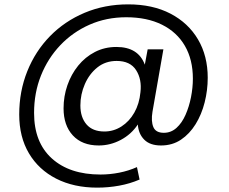

<svg xmlns="http://www.w3.org/2000/svg" viewBox="-20 -660 1047 879"><path d="M425 199Q318 199 237.5 158Q157 117 112.5 42Q68 -33 68 -136Q68 -242 105 -334Q142 -426 209 -494.5Q276 -563 367.5 -601.5Q459 -640 567 -640Q679 -640 760.5 -597.5Q842 -555 886.5 -479.5Q931 -404 931 -304Q931 -247 917 -191.5Q903 -136 875.5 -91.5Q848 -47 808.5 -20.5Q769 6 717 6Q667 6 640.5 -20.5Q614 -47 611 -90Q581 -45 533 -19.5Q485 6 432 6Q356 6 313.5 -40Q271 -86 271 -164Q271 -219 288.5 -269.5Q306 -320 338 -359.5Q370 -399 414.5 -422Q459 -445 513 -445Q613 -445 643 -364L656 -434H728L678 -148Q671 -105 682 -78.5Q693 -52 730 -52Q763 -52 788 -74.5Q813 -97 829.5 -134.5Q846 -172 854.5 -215.5Q863 -259 863 -300Q863 -387 826.5 -450Q790 -513 721.5 -547Q653 -581 558 -581Q467 -581 390 -547Q313 -513 256 -453Q199 -393 167.5 -314Q136 -235 136 -143Q136 -8 217.5 65.5Q299 139 440 139Q483 139 526 130.5Q569 122 607 105L619 162Q575 181 525.5 190Q476 199 425 199ZM458 -58Q500 -58 536 -81Q572 -104 595 -144.5Q618 -185 623 -238Q630 -297 603 -339Q576 -381 514 -381Q463 -381 426 -351.5Q389 -322 368.5 -275Q348 -228 348 -177Q348 -123 376 -90.5Q404 -58 458 -58Z"/></svg>

Font: DeepMind Sans
Style: Italic
Weight: 400
Italic angle: -10°
Designer: Jonny Pinhorn / Modifications: Colophon Foundry
Foundry: Colophon Foundry
Version: Version 1.002; ttfautohint (v1.8.2)